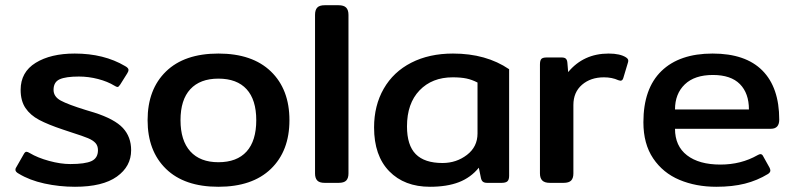

<svg xmlns="http://www.w3.org/2000/svg" viewBox="-20 -700 3042 735"><path d="M52 -35Q39 -42 39 -50Q39 -56 43 -61L71 -110Q76 -119 81 -119Q86 -119 94 -114Q124 -96 168 -84Q212 -72 249 -72Q306 -72 330.5 -83.5Q355 -95 355 -125Q355 -142 345.5 -152.5Q336 -163 317 -171Q298 -179 254 -193Q254 -193 221 -204Q164 -223 130 -241Q96 -259 77.5 -286.5Q59 -314 59 -356Q59 -424 116.5 -459.5Q174 -495 266 -495Q378 -495 459 -447Q472 -440 472 -432Q472 -427 467 -419L440 -376Q434 -367 430 -367Q426 -367 418 -372Q392 -388 355.5 -397.5Q319 -407 282 -407Q232 -407 208.5 -396.5Q185 -386 185 -356Q185 -330 212.5 -315Q240 -300 308 -279L341 -269Q419 -244 450.5 -210Q482 -176 482 -125Q482 -63 427.5 -24Q373 15 267 15Q207 15 150 2.5Q93 -10 52 -35Z M545 -240Q545 -358 615.5 -426.5Q686 -495 816 -495Q946 -495 1017 -426.5Q1088 -358 1088 -240Q1088 -122 1017 -53.5Q946 15 816 15Q686 15 615.5 -53.5Q545 -122 545 -240ZM961 -240Q961 -318 924 -358.5Q887 -399 816 -399Q746 -399 708.5 -358.5Q671 -318 671 -240Q671 -162 708.5 -120.5Q746 -79 816 -79Q887 -79 924 -120Q961 -161 961 -240Z M1186 -36V-643Q1186 -662 1194.5 -671Q1203 -680 1223 -680H1276Q1296 -680 1305 -671Q1314 -662 1314 -643V-36Q1314 -18 1305.5 -9Q1297 0 1276 0H1223Q1203 0 1194.5 -9Q1186 -18 1186 -36Z M1412 -212Q1412 -296 1449 -360.5Q1486 -425 1554.5 -460Q1623 -495 1714 -495Q1841 -495 1929 -435V-27Q1929 -12 1922.5 -6Q1916 0 1900 0H1845Q1834 0 1828.5 -4.5Q1823 -9 1821 -19L1813 -58Q1782 -20 1736.5 -2.5Q1691 15 1626 15Q1528 15 1470 -44.5Q1412 -104 1412 -212ZM1808 -189V-384Q1787 -395 1765.5 -399.5Q1744 -404 1713 -404Q1634 -404 1586 -354Q1538 -304 1538 -216Q1538 -144 1571.5 -110Q1605 -76 1674 -76Q1727 -76 1767.5 -107Q1808 -138 1808 -189Z M2047 -36V-453Q2047 -468 2052 -474Q2057 -480 2073 -480H2130Q2141 -480 2146 -475.5Q2151 -471 2152 -460L2155 -424Q2214 -495 2310 -495Q2354 -495 2377 -480Q2383 -476 2384.5 -471.5Q2386 -467 2384 -461L2366 -401Q2363 -391 2355 -391L2347 -393Q2323 -404 2292 -404Q2241 -404 2208 -375.5Q2175 -347 2175 -298V-36Q2175 -18 2166.5 -9Q2158 0 2137 0H2085Q2065 0 2056 -9Q2047 -18 2047 -36Z M2443 -232Q2443 -361 2512 -428Q2581 -495 2708 -495Q2834 -495 2898.5 -430Q2963 -365 2963 -242Q2963 -207 2931 -207H2564Q2564 -141 2610 -105.5Q2656 -70 2738 -70Q2817 -70 2880 -106Q2887 -110 2891 -110Q2898 -110 2902 -101L2926 -58Q2929 -52 2929 -47Q2929 -40 2920 -34Q2879 -9 2831.5 3Q2784 15 2722 15Q2644 15 2581 -11.5Q2518 -38 2480.5 -93.5Q2443 -149 2443 -232ZM2847 -281Q2847 -343 2812.5 -378Q2778 -413 2709 -413Q2639 -413 2601.5 -377Q2564 -341 2564 -281Z"/></svg>

Font: Mitr
Style: Regular
Weight: 400
Designer: Thanarat Vachiruckul
Foundry: Cadson Demak
Version: Version 1.002